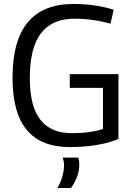

<svg xmlns="http://www.w3.org/2000/svg" viewBox="-20 -730 672 966"><path d="M43 -338Q43 -526 120 -618Q197 -710 348 -710Q460 -710 552 -681L536 -611Q445 -636 354 -636Q243 -636 186.5 -563Q130 -490 130 -337Q130 -194 183.5 -127Q237 -60 340 -60Q435 -60 498 -81V-288H331V-357H576V-31Q530 -11 466.5 -0.5Q403 10 331 10Q187 10 115 -76Q43 -162 43 -338ZM269 216Q286 186 294 157Q302 128 302 101Q302 81 295 63H374Q379 79 379 96Q379 130 367.5 160Q356 190 337 216Z"/></svg>

Font: Georama
Style: Regular
Weight: 400
Designer: Jean-Baptiste Levee
Foundry: Production Type
Version: Version 1.000